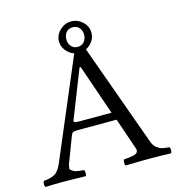

<svg xmlns="http://www.w3.org/2000/svg" viewBox="-116 -900 928 1003"><g transform="rotate(-15 347.5 -398.5)"><path d="M263.2 -283.2H439.9L346.2 -555.2H339.8L237.8 -296.4Q234.9 -288.6 240.7 -285.9Q246.6 -283.2 263.2 -283.2ZM154.8 -79.1Q153.8 -69.3 151.9 -61.8Q149.9 -54.2 157.5 -49.1Q165 -43.9 169.4 -41Q173.8 -38.1 186 -35.6Q198.2 -33.2 205.1 -32.7Q211.9 -32.2 224.1 -30.8Q228 -25.9 228 -13.9Q228 -2 224.1 2Q149.9 0 96.2 0Q59.1 0 6.8 2Q2 -2 2 -13.9Q2 -25.9 6.8 -30.8Q44.9 -33.7 66.9 -46.4Q88.9 -59.1 106.9 -102.1L332 -633.3Q305.7 -642.1 288.3 -664.6Q271 -687 271 -713.9Q271 -748 297.6 -773.4Q324.2 -798.8 359.1 -798.8Q394 -798.8 420.4 -773.9Q446.8 -749 446.8 -713.9Q446.8 -689.9 432.9 -669.2Q418.9 -648.4 396.5 -637.7L595.2 -85.9Q603 -63 618.4 -51Q633.8 -39.1 647 -36.1Q660.2 -33.2 685.1 -30.8Q689.9 -25.9 689.9 -13.9Q689.9 -2 685.1 2Q615.2 0 570.8 0Q513.7 0 439.9 2Q436 -2 436 -13.9Q436 -25.9 439.9 -30.8Q448.7 -31.7 453.9 -32Q459 -32.2 467 -33.2Q475.1 -34.2 479.5 -35.2Q483.9 -36.1 490 -37.1Q496.1 -38.1 499.5 -39.6Q502.9 -41 507.1 -43.5Q511.2 -45.9 512.7 -48.3Q514.2 -50.8 515.6 -54.4Q517.1 -58.1 516.6 -62.5Q516.1 -66.9 514.2 -71.8L456.1 -241.2H245.1Q227.1 -241.2 220.5 -237.5Q213.9 -233.9 210 -224.1ZM358.9 -767.1Q335.9 -767.1 323.5 -752Q311 -736.8 311 -713.9Q311 -691.9 324 -676.5Q336.9 -661.1 358.9 -661.1Q380.9 -661.1 394 -676.5Q407.2 -691.9 407.2 -713.9Q407.2 -737.8 394 -752.4Q380.9 -767.1 358.9 -767.1Z"/></g></svg>

Font: Linux Libertine
Style: Regular
Weight: 400
Designer: Philipp H. Poll
Foundry: Philipp H. Poll
Version: Version 5.3.0 ; ttfautohint (v0.9)